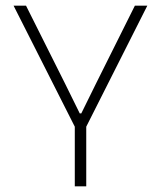

<svg xmlns="http://www.w3.org/2000/svg" viewBox="-20 -659 569 679"><path d="M247 -206 28 -639H72L209 -365.5L262 -258H267.5L320.5 -365.5L457 -639H501L282.5 -206ZM244.5 0V-247H285V0Z"/></svg>

Font: Anek Gujarati Medium ExtraLight
Style: Regular
Weight: 250
Version: Version 1.003